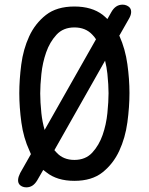

<svg xmlns="http://www.w3.org/2000/svg" viewBox="-20 -768 640 826"><path d="M300 10Q225 10 179 -27Q172 -32 166 -37L140 8Q131 23 119.5 30.5Q108 38 93 38Q83 38 74.5 34Q66 30 61.5 22.5Q57 15 58 3.5Q59 -8 67 -24L113 -105L107 -119Q81 -175 72 -241Q63 -307 63 -367Q63 -425 71.5 -490.5Q80 -556 105.5 -611.5Q131 -667 177.5 -703.5Q224 -740 300 -740Q375 -740 422 -704Q432 -696 442 -686L459 -716Q468 -732 480 -740Q492 -748 508 -748Q517 -748 526 -744Q535 -740 540 -732.5Q545 -725 544 -713Q543 -701 534 -686L493 -614Q493 -613 494 -613Q519 -557 528 -492Q537 -427 537 -368Q537 -308 528 -241.5Q519 -175 493 -119Q467 -63 421 -26.5Q375 10 300 10ZM172 -209 393 -599Q386 -610 377 -619Q348 -650 300 -650Q252 -650 223 -618.5Q194 -587 178.5 -542.5Q163 -498 158 -449.5Q153 -401 153 -366Q153 -330 158 -281Q162 -244 172 -209ZM300 -80Q348 -80 377 -111.5Q406 -143 421.5 -187.5Q437 -232 442 -281.5Q447 -331 447 -367Q447 -402 442 -451Q439 -479 432 -507L214 -122Q218 -117 223 -112Q252 -80 300 -80Z"/></svg>

Font: Maple Mono NF CN
Style: Regular
Weight: 400
Monospace: yes
Designer: subframe7536
Version: Version 7.000